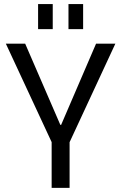

<svg xmlns="http://www.w3.org/2000/svg" viewBox="-20 -912 588 932"><path d="M8.4 -700H102.2L272.9 -305.8H276.7L446.3 -700H540L317.4 -220.8H231.3ZM230.7 -267.3H317.8V0H230.7ZM236 -892.4V-770.6H164.9V-892.4ZM383.5 -892.4V-770.6H312.4V-892.4Z"/></svg>

Font: Pathway Extreme 8pt Thin 12pt
Style: Regular
Weight: 100
Version: Version 1.001;gftools[0.9.26]